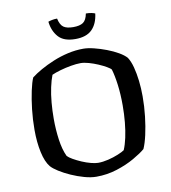

<svg xmlns="http://www.w3.org/2000/svg" viewBox="-97 -995 959 1077"><g transform="rotate(-10 383.0 -456.0)"><path d="M365 0Q334 0 296.5 -10.5Q259 -21 223 -37Q187 -53 158.5 -71Q130 -89 117 -104Q93 -133 80.5 -190.5Q68 -248 68 -319Q68 -378 74.5 -435Q81 -492 91 -538.5Q101 -585 112 -610Q135 -628 168.5 -647Q202 -666 243 -683Q284 -700 328 -710Q372 -720 416 -720Q442 -720 476.5 -711.5Q511 -703 546.5 -689.5Q582 -676 610.5 -659.5Q639 -643 654 -626Q669 -603 678.5 -567Q688 -531 693 -488Q698 -445 698 -399Q698 -342 691.5 -285.5Q685 -229 674.5 -182.5Q664 -136 651 -107Q628 -87 583.5 -61.5Q539 -36 482.5 -18Q426 0 365 0ZM388 -75Q415 -75 446 -82.5Q477 -90 503.5 -101Q530 -112 541 -120Q553 -148 561.5 -187Q570 -226 574.5 -272.5Q579 -319 579 -369Q579 -433 572 -487Q565 -541 554 -577Q549 -584 530 -595Q511 -606 485.5 -617Q460 -628 433.5 -635.5Q407 -643 387 -643Q363 -643 331.5 -637.5Q300 -632 270.5 -623.5Q241 -615 221 -606Q210 -578 201.5 -538.5Q193 -499 189 -453.5Q185 -408 185 -361Q185 -300 193 -242Q201 -184 220 -144Q229 -134 250 -122Q271 -110 296.5 -99Q322 -88 347 -81.5Q372 -75 388 -75ZM383 -781Q317 -781 286.5 -815.5Q256 -850 250 -903Q257 -906 271 -909Q285 -912 301 -912Q309 -875 327.5 -862Q346 -849 383 -849Q420 -849 439 -862Q458 -875 465 -912Q484 -912 497.5 -909Q511 -906 517 -903Q510 -845 478 -813Q446 -781 383 -781Z"/></g></svg>

Font: Texturina Medium 12pt Medium
Style: Regular
Weight: 500
Version: Version 1.002